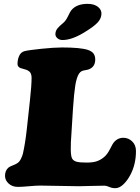

<svg xmlns="http://www.w3.org/2000/svg" viewBox="-20 -967 732 1006"><path d="M416 -793.9Q354.5 -757.3 307.1 -757.3Q291 -757.3 279.8 -767.6Q268.6 -777.8 270.5 -792.5Q272 -807.1 281.7 -818.8Q291.5 -830.6 310.5 -846.2Q324.7 -857.4 336.4 -882.1Q348.1 -906.7 353.5 -913.1Q380.9 -946.8 439 -946.8Q474.1 -946.8 494.1 -930.4Q514.2 -914.1 511.2 -889.6Q508.8 -867.7 491.2 -848.6Q469.7 -825.7 416 -793.9ZM190.9 5.4Q169.4 5.4 132.1 8.8Q94.7 12.2 73.7 12.2Q43.9 12.2 25.1 -5.4Q6.3 -22.9 6.3 -45.4Q6.3 -74.2 24.9 -89.4Q31.7 -94.7 48.6 -101.1Q65.4 -107.4 73.2 -113.8Q82.5 -120.1 89.8 -135.3Q97.2 -150.4 100.1 -162.1Q112.3 -216.8 120.1 -287.1L136.7 -439.5Q145.5 -518.6 145.5 -560.5Q145.5 -587.4 126 -597.7Q119.1 -601.6 105.5 -605Q91.8 -608.4 87.4 -610.4Q71.8 -616.7 71.8 -631.8Q71.8 -655.8 80.8 -675Q89.8 -694.3 109.4 -699.2Q130.9 -704.6 196.8 -711.4Q262.7 -718.3 305.2 -718.3Q400.9 -718.3 440.4 -705.6Q462.4 -697.8 470.7 -685.5Q479 -673.3 479 -655.3Q479 -616.2 444.8 -603.5Q438.5 -601.1 426.8 -599.4Q415 -597.7 407.7 -594Q400.4 -590.3 394 -581.1Q381.3 -561.5 374.5 -519.5Q367.7 -477.5 362.3 -396L354.5 -271Q350.1 -216.3 350.8 -180.4Q351.6 -144.5 359.4 -133.8Q366.7 -123.5 382.3 -119.4Q397.9 -115.2 433.6 -115.2Q464.4 -115.2 483.9 -121.1Q503.4 -127 520.5 -140.1Q532.2 -148.9 540.8 -160.4Q549.3 -171.9 558.1 -189.2Q566.9 -206.5 569.8 -211.4Q590.8 -245.1 626.5 -245.1Q652.8 -245.1 672.6 -226.1Q692.4 -207 692.4 -175.8Q692.4 -106 663.1 -50.8Q647.5 -21 626.5 -1Q605.5 19 584 19Q566.9 19 552.5 12.5Q538.1 5.9 527.3 5.9Q496.1 5.9 454.8 7.3Q413.6 8.8 394.5 8.8Q372.6 8.8 292.2 7.1Q211.9 5.4 190.9 5.4Z"/></svg>

Font: Cooper* Black
Style: Italic
Weight: 900
Italic angle: -7°
Designer: Owen Earl
Foundry: indestructible type*
Version: Version 0.001